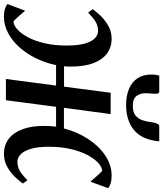

<svg xmlns="http://www.w3.org/2000/svg" viewBox="43 -873 830 976"><g transform="rotate(90 458.0 -385.0)"><path d="M54 10Q31.5 10 16.2 5.2Q1 0.5 -9.5 -7.5L24.5 -98Q28 -93.5 35 -85.2Q42 -77 50.5 -67.5Q59 -58 66.5 -50Q74 -42 78.5 -38.5Q98 -39 119.5 -58.2Q141 -77.5 159.8 -112.8Q178.5 -148 190 -197.8Q201.5 -247.5 201.5 -309Q201.5 -366.5 191.2 -401.8Q181 -437 164 -452.8Q147 -468.5 127 -468.5Q100.5 -468.5 79 -455Q57.5 -441.5 34 -418L16.5 -441Q26 -455 47 -478Q68 -501 98.8 -519.2Q129.5 -537.5 168 -537.5Q209 -537.5 240.8 -514.8Q272.5 -492 290.5 -445.8Q308.5 -399.5 308.5 -328Q308.5 -320 308.2 -311.5Q308 -303 307 -295.5H410.5L441.5 -532.5H550L518 -295H623Q640 -361.5 675.8 -416.8Q711.5 -472 760 -504.8Q808.5 -537.5 863 -537.5Q885 -537.5 900.5 -533Q916 -528.5 926.5 -519.5L893.5 -429.5Q889.5 -434 882.5 -442.2Q875.5 -450.5 867 -460Q858.5 -469.5 851 -477.5Q843.5 -485.5 839 -489Q819 -488.5 797.8 -469Q776.5 -449.5 757.8 -414Q739 -378.5 727.5 -328.8Q716 -279 716 -218Q716 -162.5 726.5 -127.2Q737 -92 754.2 -75.2Q771.5 -58.5 792 -58.5Q818 -58.5 839.5 -71.2Q861 -84 886 -109.5L903 -86Q893.5 -72.5 872.5 -49.5Q851.5 -26.5 820.8 -8.2Q790 10 750.5 10Q708.5 10 676.5 -13.8Q644.5 -37.5 627 -84Q609.5 -130.5 610 -198Q610 -211 611 -225.2Q612 -239.5 614 -255H513L479.5 0H371.5L405 -255H301Q289.5 -199.5 265.5 -151.2Q241.5 -103 208.8 -67Q176 -31 136.5 -10.5Q97 10 54 10ZM434.5 -779.5Q443.5 -779.5 445.5 -771.8Q447.5 -764 446.5 -752Q446.5 -744.5 445.2 -734.5Q444 -724.5 444 -716.5Q442.5 -685 457 -665Q471.5 -645 508.5 -645Q539 -645 556 -658Q573 -671 580.8 -693Q588.5 -715 591.5 -742Q593.5 -757 598.2 -768.2Q603 -779.5 613.5 -779.5H688Q688 -775.5 687.8 -770.8Q687.5 -766 685.5 -757Q674 -683.5 626 -647.2Q578 -611 503.5 -611Q457 -611 421.5 -625.8Q386 -640.5 366.8 -670.8Q347.5 -701 349 -747Q349.5 -755 350.8 -763.2Q352 -771.5 354 -779.5Z"/></g></svg>

Font: Merriweather 72pt Medium
Style: Italic
Weight: 500
Italic angle: -7.8°
Version: Version 2.101